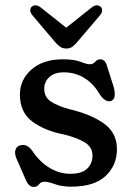

<svg xmlns="http://www.w3.org/2000/svg" viewBox="-20 -709 510 738"><path d="M225 -431Q190 -431 170 -413Q150 -395 150 -368Q150 -334.5 177.5 -317.5Q205 -300.5 246 -289.5Q329.5 -270 379.5 -234.2Q429.5 -198.5 429.5 -135.5Q429.5 -73.5 385.8 -32.5Q342 8.5 254 8.5Q217.5 8.5 191.5 -1Q165.5 -10.5 151 -10.5Q137.5 -10.5 130 -0.5Q122.5 9.5 110 9.5Q90 9.5 79 -18L43.5 -99Q35 -119.5 39.5 -133Q44 -146.5 56.5 -150Q82.5 -158 102.5 -131.5Q131 -88 169.5 -64.5Q208 -41 250 -41Q295 -41 315.2 -61Q335.5 -81 335.5 -111Q335.5 -144.5 304.5 -162.5Q273.5 -180.5 228 -191.5Q149.5 -207 103 -242.8Q56.5 -278.5 56.5 -345Q56.5 -403 101.2 -442Q146 -481 221 -481Q265.5 -481 289.5 -471.5Q313.5 -462 325 -462Q337.5 -462 346 -471.5Q354.5 -481 365 -481Q384 -481 390.5 -458L417 -374.5Q422 -357 420.8 -340.8Q419.5 -324.5 405 -320.5Q383.5 -315.5 362 -348.5Q339.5 -387.5 304.2 -409.2Q269 -431 225 -431ZM279 -550Q268.5 -537 258.8 -529.8Q249 -522.5 235 -522.5Q220.5 -522.5 210.5 -529.8Q200.5 -537 189.5 -550L104 -651Q96 -661 96.2 -669.8Q96.5 -678.5 102 -683Q117 -695.5 137 -680L234.5 -602.5L332 -680Q351.5 -695.5 367 -683Q372 -678.5 372.5 -669.8Q373 -661 365 -651Z"/></svg>

Font: Fraunces 9pt S100
Style: Regular
Weight: 400
Version: Version 1.000; ttfautohint (v1.8.3)